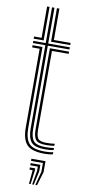

<svg xmlns="http://www.w3.org/2000/svg" viewBox="-104 -808 459 1025"><g transform="rotate(10 126.0 -295.5)"><path d="M186.8 -17Q127.5 -17 109.1 -40.9Q90.8 -64.8 90.8 -114.5V-564.5H23.5V-576.2H90.8V-770H104.2V-576.2H221.5V-564.5H104.2V-114.5Q104.2 -68.8 120.4 -48.8Q136.5 -28.8 186.8 -28.8Q197.2 -28.8 208.6 -29.6Q220 -30.5 231.5 -32.2V-20.8Q221.5 -18.8 209.9 -17.9Q198.2 -17 186.8 -17ZM186.8 6.8Q116.8 6.8 90.5 -21.5Q64.2 -49.8 64.2 -114.5V-540.8H23.5V-552.8H77.5V-114.5Q77.5 -57.5 99.5 -31.2Q121.5 -5 186.8 -5Q198.2 -5 209.9 -6Q221.5 -7 231.5 -9.5V2Q213.8 6.8 186.8 6.8ZM186.8 -40.5Q143.5 -40.5 130.5 -57.4Q117.5 -74.2 117.5 -114.5V-552.8H221.5V-540.8H130.8V-114.5Q130.8 -79.8 140.9 -66Q151 -52.2 186.8 -52.2Q200 -52.2 211.6 -53Q223.2 -53.8 231.5 -55.2V-44Q222 -42.2 210.5 -41.4Q199 -40.5 186.8 -40.5ZM23.5 -588.2V-600H64.2V-770H77.5V-588.2ZM117.5 -588.2V-770H130.8V-600H221.5V-588.2ZM167.8 179.2 187.2 104.2V56.8H122.8V45H199.2V104.2L176.8 179.2ZM133.2 179.2 140 104.2H122.8V92.2H151.8V104.2L142 179.2ZM150.5 179.2 163.8 104.2V80.5H122.8V68.8H175.5V104.2L159.2 179.2Z"/></g></svg>

Font: Big Shoulders Inline Display Thin
Style: Regular
Weight: 400
Version: Version 2.002